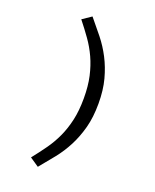

<svg xmlns="http://www.w3.org/2000/svg" viewBox="-176 -941 952 1181"><g transform="rotate(20 300.0 -350.0)"><path d="M342 -350Q342 -431 328 -493Q314 -555 290 -607.5Q266 -660 233 -706.5Q200 -753 161 -802L220 -842Q262 -792 301.5 -742.5Q341 -693 371 -635Q401 -577 419.5 -508Q438 -439 438 -350Q438 -261 419.5 -192Q401 -123 371 -65Q341 -7 301.5 42.5Q262 92 220 142L161 102Q200 53 233 6.5Q266 -40 290 -92.5Q314 -145 328 -207.5Q342 -270 342 -350Z"/></g></svg>

Font: Wlorlttqgufhjawjgtejqphaquk
Style: Regular
Weight: 400
Monospace: yes
Designer: Carrois Corporate & Edenspiekermann
Foundry: Carrois Corporate GbR & Edenspiekermann AG
Version: Version 2.001